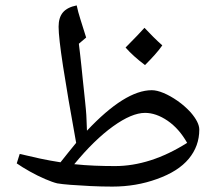

<svg xmlns="http://www.w3.org/2000/svg" viewBox="-20 -691 809 711"><path d="M396 0Q356 0 315 -2Q274 -4 241.5 -6.5Q209 -9 192 -12Q175 -16 147 -28Q119 -40 90.5 -56Q62 -72 42 -86L53 -121Q90 -112 127.5 -104Q165 -96 204 -90Q219 -109 233.5 -127Q248 -145 262 -162Q230 -338 213.5 -445.5Q197 -553 197 -592Q197 -626 213 -645Q229 -664 264 -671Q269 -647 277.5 -620.5Q286 -594 299 -552L272 -529Q274 -513 276.5 -491.5Q279 -470 281.5 -446Q284 -422 286.5 -397Q289 -372 291.5 -350Q294 -328 295.5 -311.5Q297 -295 298 -286Q300 -265 300.5 -245.5Q301 -226 302 -207Q443 -357 542 -357Q561 -357 586 -346.5Q611 -336 637.5 -317.5Q664 -299 686 -275Q718 -238 718 -211Q718 -150 679 -103Q640 -56 561 -28Q484 0 396 0ZM406 -76Q471 -76 538 -97.5Q605 -119 673 -162Q643 -215 600.5 -244Q558 -273 517 -273Q468 -273 398.5 -223Q329 -173 255 -83Q293 -79 331 -77.5Q369 -76 406 -76ZM517 -450Q473 -483 445 -515Q471 -541 488 -559Q505 -577 515 -588Q531 -571 547.5 -554.5Q564 -538 581 -523Q570 -507 553.5 -488.5Q537 -470 517 -450Z"/></svg>

Font: Noto Naskh Arabic
Style: Regular
Weight: 400
Designer: Monotype Design Team, David Williams, Mohamad Dakak and Nizar Qandah
Foundry: Monotype Imaging Inc.
Version: Version 2.013